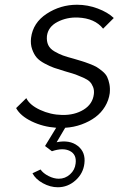

<svg xmlns="http://www.w3.org/2000/svg" viewBox="-20 -530 508 810"><path d="M443 -137Q439 -107 423 -80.5Q407 -54 382 -35.5Q357 -17 324 -5Q291 7 255 9L219 70Q274 59 308 85.5Q342 112 336 160Q331 202 298.5 231Q266 260 224 260Q192 260 161 243Q130 226 117 201L151 185Q162 201 184.5 212.5Q207 224 228 224Q255 224 275.5 205.5Q296 187 299 160Q304 122 275 107Q246 92 199 108L170 86L217 9Q161 5 113.5 -18Q66 -41 48 -74L91 -116Q105 -87 149 -66.5Q193 -46 242 -45Q295 -44 333 -67.5Q371 -91 376 -133Q378 -150 372.5 -163.5Q367 -177 358.5 -185.5Q350 -194 331 -202.5Q312 -211 299.5 -215.5Q287 -220 262 -227Q256 -229 252 -230Q225 -238 208 -244Q191 -250 168.5 -262Q146 -274 134.5 -287.5Q123 -301 115.5 -322.5Q108 -344 111 -370Q119 -434 177 -472Q235 -510 305 -510Q350 -510 392.5 -494Q435 -478 460 -454L415 -409Q380 -453 309 -456Q262 -458 222.5 -437.5Q183 -417 178 -378Q176 -356 183.5 -340Q191 -324 210 -313Q229 -302 245.5 -296Q262 -290 292 -282Q315 -275 325.5 -272Q336 -269 357 -261Q378 -253 388 -247Q398 -241 412 -229.5Q426 -218 432 -205.5Q438 -193 441.5 -175.5Q445 -158 443 -137Z"/></svg>

Font: Orkney Light
Style: LightItalic
Weight: 300
Designer: Samuel Oakes and Alfredo Marco Pradil
Foundry: Alfredo Marco Pradil
Version: 1.0; ttfautohint (v1.5)